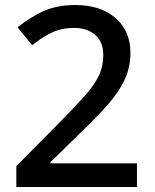

<svg xmlns="http://www.w3.org/2000/svg" viewBox="-20 -744 615 764"><path d="M525 0H45V-83L229 -269Q283 -324 319 -364.5Q355 -405 373 -442.5Q391 -480 391 -524Q391 -578 358.5 -605.5Q326 -633 275 -633Q226 -633 187.5 -615Q149 -597 108 -564L50 -635Q93 -671 148.5 -697.5Q204 -724 279 -724Q380 -724 439.5 -672.5Q499 -621 499 -533Q499 -476 476 -427Q453 -378 411 -330Q369 -282 312 -227L180 -98V-94H525Z"/></svg>

Font: Noto Sans Meetei Mayek Medium
Style: Regular
Weight: 500
Designer: Monotype Design Team and Neelakash Kshetrimayum
Foundry: Monotype Imaging Inc.
Version: Version 2.002; ttfautohint (v1.8.4.7-5d5b)